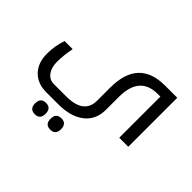

<svg xmlns="http://www.w3.org/2000/svg" viewBox="-155 -763 1344 1344"><g transform="rotate(45 516.5 -91.5)"><path d="M545.9 -203.1V-74.2C545.9 14 487.6 58.1 371.1 58.1H249C220.7 58.1 197.9 46.5 180.7 23.4C163.4 0.3 154.8 -29.1 154.8 -64.9C154.8 -111.8 159.8 -159.5 169.9 -208H89.8C73.2 -160.5 64.9 -110.5 64.9 -58.1C64.9 1.8 81.9 49.2 115.7 84C149.6 118.8 195 136.2 252 136.2H371.1C453.5 136.2 518 117.9 564.7 81.3C611.4 44.7 634.8 -6.8 634.8 -73.2V-200.2C634.8 -338.2 694.2 -407.2 813 -407.2H838.9V0H928.2V-484.9H807.1C633 -484.9 545.9 -391 545.9 -203.1ZM304.2 189.9C269.4 189.9 252 208.7 252 246.1C252 283.2 269.4 301.8 304.2 301.8C338.7 301.8 356 283.2 356 246.1C356 208.7 338.7 189.9 304.2 189.9ZM457 189.9C422.2 189.9 404.8 208.7 404.8 246.1C404.8 283.2 422.2 301.8 457 301.8C491.5 301.8 508.8 283.2 508.8 246.1C508.8 208.7 491.5 189.9 457 189.9Z"/></g></svg>

Font: Droid Sans Arabic
Style: Regular
Weight: 400
Foundry: Ascender Corporation
Version: Version 1.00